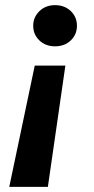

<svg xmlns="http://www.w3.org/2000/svg" viewBox="-20 -545 365 746"><path d="M234 -290 166 181H16L115 -290ZM194 -525Q231 -525 255 -502Q279 -479 279 -445Q279 -411 255 -388Q231 -365 194 -365Q157 -365 133 -388Q109 -411 109 -445Q109 -478 133 -501.5Q157 -525 194 -525Z"/></svg>

Font: DM Sans 12pt ExtraBold
Style: Italic
Weight: 800
Italic angle: -10°
Version: Version 4.004;gftools[0.9.30]